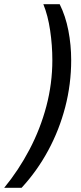

<svg xmlns="http://www.w3.org/2000/svg" viewBox="-95 -739 389 917"><path d="M-75 158Q-6 74 46 -25Q98 -124 126.5 -232Q155 -340 155 -452Q155 -522 144.5 -593.5Q134 -665 112 -719H190Q218 -663 231.5 -593.5Q245 -524 245 -452Q245 -337 216.5 -227.5Q188 -118 135 -20Q82 78 8 158Z"/></svg>

Font: Noto Sans Condensed Medium
Style: Italic
Weight: 500
Width: 3
Italic angle: -12°
Designer: Monotype Design Team
Foundry: Monotype Imaging Inc.
Version: Version 2.013; ttfautohint (v1.8.4.7-5d5b)